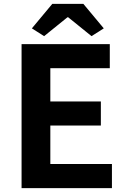

<svg xmlns="http://www.w3.org/2000/svg" viewBox="-20 -968 655 988"><path d="M91 0V-741H545V-617H239V-446H499V-322H239V-124H556V0ZM207 -782 144 -822 249 -948H409L514 -822L451 -782L331 -879H327Z"/></svg>

Font: Chiron Sans HK TT
Style: Bold
Weight: 700
Designer: Ryoko NISHIZUKA 西塚涼子 (kana, bopomofo & ideographs); Paul D. Hunt (Latin, Greek & Cyrillic); Sandoll Communications 산돌커뮤니
Foundry: Adobe
Version: Version 2.022;hotconv 1.0.109;makeotfexe 2.5.65596